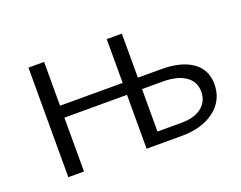

<svg xmlns="http://www.w3.org/2000/svg" viewBox="-75 -547 854 680"><g transform="rotate(-20 352.0 -206.5)"><path d="M520 -247Q595 -247 637 -217.5Q679 -188 679 -133Q679 -73 632 -36.5Q585 0 507 0H375V-203H139V0H80V-413H139V-248H375V-413H432V-247ZM523 -44Q571 -44 598.5 -65.5Q626 -87 626 -124Q626 -162 595.5 -183Q565 -204 510 -204H432V-44Z"/></g></svg>

Font: EauTestInfant Semilight
Style: Italic
Weight: 300
Italic angle: -12°
Designer: Christian Thalmann (Catharsis Fonts)
Version: Version 0.001;PS 000.001;hotconv 1.0.88;makeotf.lib2.5.64775